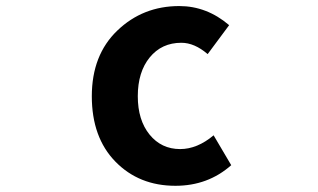

<svg xmlns="http://www.w3.org/2000/svg" viewBox="-20 -594 1040 628"><path d="M553.7 13.7Q434.6 13.7 357.4 -65.4Q280.3 -144.5 280.3 -279.3Q280.3 -414.1 363.8 -494.1Q447.3 -574.2 566.4 -574.2Q656.2 -574.2 729.5 -511.7L659.2 -417Q616.2 -454.1 573.2 -454.1Q508.8 -454.1 469.7 -406.2Q430.7 -358.4 430.7 -279.3Q430.7 -201.2 469.2 -153.8Q507.8 -106.4 569.3 -106.4Q625 -106.4 678.7 -151.4L736.3 -53.7Q660.2 13.7 553.7 13.7Z"/></svg>

Font: Gen Shin Gothic Monospace Bold
Style: Bold
Weight: 700
Designer: [Source Han Sans]
Ryoko NISHIZUKA  (kana & ideographs); Paul D. Hunt (Latin, Greek & Cyrillic); Wenlong ZHANG  (bopomofo
Version: Version 1.002.20150607